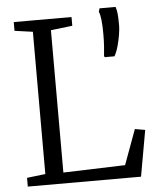

<svg xmlns="http://www.w3.org/2000/svg" viewBox="-54 -818 712 864"><g transform="rotate(-5 302.0 -385.5)"><path d="M36.5 0V-39.5L120 -49.5V-692L38 -703.5V-743H299V-703.5L201.5 -692V-49L481 -58L539 -216L585 -208L548 0ZM476 -550H432L429.5 -555.5Q432 -577 433.5 -601.2Q435 -625.5 435 -654Q435 -692.5 432.2 -717.5Q429.5 -742.5 423.5 -756L428 -771H500.5Q505.5 -756.5 507.2 -738Q509 -719.5 509 -686Q509 -671 505 -645.5Q501 -620 493.5 -593.5Q486 -567 476 -550Z"/></g></svg>

Font: Merriweather 36pt Light
Style: Regular
Weight: 300
Designer: Eben Sorkin
Foundry: Eben Sorkin
Version: Version 2.100